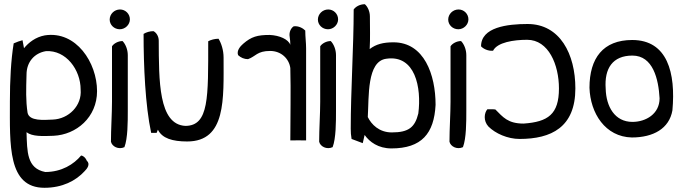

<svg xmlns="http://www.w3.org/2000/svg" viewBox="-20 -655 3250 912"><path d="M441 -222C441 -98 343 -15 234 -10C183 -8 133 -6 106 -27C109 65 107 145 195 162C273 162 331 125 365 84C371 83 385 91 392 108C411 125 393 147 382 158C340 204 276 237 191 237C16 237 27 33 27 -173C27 -272 32 -370 45 -449C61 -456 75 -461 87 -464L94 -426C116 -453 149 -479 193 -487C342 -510 441 -357 441 -222ZM363 -230C363 -323 294 -418 198 -412C144 -403 106 -361 106 -301C104 -229 102 -179 111 -119C120 -79 187 -85 231 -87C306 -90 370 -153 363 -230Z M597 -563C597 -538 575 -516 549 -516C522 -516 501 -537 501 -562C501 -588 523 -610 550 -610C576 -610 597 -589 597 -563ZM587 -130C587 -75 587 2 571 44C543 57 512 41 507 18C507 -41 512 -116 512 -172V-435C520 -448 541 -460 562 -460C576 -446 587 -420 587 -393Z M1042 -382C1042 -186 1055 17 869 17C799 17 750 2 730 -39L724 -24H698C670 -155 662 -342 662 -494C675 -502 692 -507 709 -507C723 -500 734 -482 734 -462C735 -274 732 -63 861 -57C973 -58 969 -192 969 -459C982 -466 1000 -471 1018 -471C1031 -450 1042 -417 1042 -382Z M1434 12C1408 11 1385 12 1359 12C1359 -103 1362 -220 1359 -332C1353 -376 1316 -413 1263 -413C1201 -413 1195 -387 1158 -374C1140 -374 1124 -381 1111 -393C1103 -414 1121 -435 1135 -447C1174 -481 1203 -489 1261 -489C1308 -487 1350 -468 1359 -442C1359 -454 1358 -467 1356 -480C1352 -502 1362 -522 1375 -530C1398 -533 1419 -521 1430 -510C1430 -480 1434 -452 1434 -425Z M1586 -563C1586 -538 1564 -516 1538 -516C1511 -516 1490 -537 1490 -562C1490 -588 1512 -610 1539 -610C1565 -610 1586 -589 1586 -563ZM1576 -130C1576 -75 1576 2 1560 44C1532 57 1501 41 1496 18C1496 -41 1501 -116 1501 -172V-435C1509 -448 1530 -460 1551 -460C1565 -446 1576 -420 1576 -393Z M2049 -157C2042 -21 1983 50 1839 50C1777 50 1735 19 1712 -14L1703 25L1650 5C1647 -11 1646 -27 1646 -44C1646 -226 1660 -433 1660 -610C1670 -624 1690 -635 1713 -635C1726 -624 1737 -601 1737 -577C1737 -525 1739 -473 1736 -422C1766 -445 1800 -454 1849 -454C1995 -454 2049 -300 2049 -157ZM1967 -116C1983 -240 1952 -396 1815 -376C1722 -364 1733 -196 1727 -99C1744 -64 1781 -26 1841 -26C1922 -26 1951 -51 1967 -116Z M2205 -563C2205 -538 2183 -516 2157 -516C2130 -516 2109 -537 2109 -562C2109 -588 2131 -610 2158 -610C2184 -610 2205 -589 2205 -563ZM2195 -130C2195 -75 2195 2 2179 44C2151 57 2120 41 2115 18C2115 -41 2120 -116 2120 -172V-435C2128 -448 2149 -460 2170 -460C2184 -446 2195 -420 2195 -393Z M2713 -235C2713 -50 2598 5 2448 5C2391 5 2333 -21 2300 -54C2275 -81 2280 -119 2295 -136C2310 -135 2319 -137 2333 -135C2369 -99 2392 -68 2467 -68C2583 -76 2635 -112 2635 -235C2635 -347 2586 -466 2484 -466C2420 -466 2342 -454 2322 -414C2298 -412 2276 -423 2265 -435C2265 -526 2390 -541 2486 -541C2640 -541 2713 -398 2713 -235Z M3174 -131C3159 -44 3083 -2 2981 -2C2855 -5 2784 -117 2780 -238C2780 -379 2845 -465 2983 -465C3151 -465 3190 -308 3174 -131ZM3113 -188C3108 -279 3082 -391 2984 -391C2890 -391 2850 -330 2857 -234C2859 -149 2900 -76 2984 -76C3048 -76 3113 -114 3113 -188Z"/></svg>

Font: Snowfall
Style: Rev
Weight: 400
Designer: Jasper
Foundry: Cannot Into Space Fonts
Version: Version 0.9